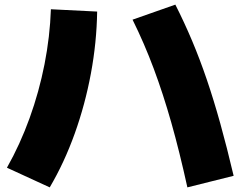

<svg xmlns="http://www.w3.org/2000/svg" viewBox="-20 -775 1040 830"><path d="M790 35Q756 -120 720.5 -245Q685 -370 644.5 -478.5Q604 -587 553 -690L738 -755Q777 -678 810.5 -598.5Q844 -519 874 -431Q904 -343 932.5 -240.5Q961 -138 990 -15ZM10 -50Q67 -151 108 -264.5Q149 -378 172.5 -497.5Q196 -617 200 -735L400 -725Q398 -592 373 -457.5Q348 -323 303 -197.5Q258 -72 195 35Z"/></svg>

Font: M PLUS 1 Black
Style: Regular
Weight: 900
Designer: Coji Morishita
Foundry: UNDERFOREST DESIGN
Version: Version 1.001